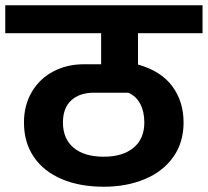

<svg xmlns="http://www.w3.org/2000/svg" viewBox="-40 -713 789 729"><path d="M484 -587V-468Q572 -443 614.5 -385Q657 -327 657 -248Q657 -172 618 -117Q579 -62 510 -33Q441 -4 354 -4Q263 -4 194.5 -33Q126 -62 88.5 -117Q51 -172 51 -248Q51 -313 80.5 -363.5Q110 -414 162 -441.5Q214 -469 279 -469H344V-587H-20V-693H729V-587ZM508 -248Q508 -289 492.5 -318.5Q477 -348 447 -361H317Q262 -361 230.5 -332Q199 -303 199 -248Q199 -186 239.5 -152Q280 -118 354 -118Q426 -118 467 -152Q508 -186 508 -248Z"/></svg>

Font: FiraGOUPP
Style: Bold
Weight: 700
Designer: bBox Type
Foundry: bBox Type GmbH
Version: Version 1.001